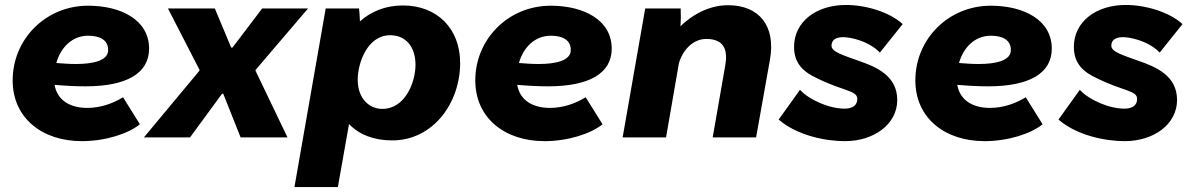

<svg xmlns="http://www.w3.org/2000/svg" viewBox="-20 -554 4809 774"><path d="M310 15C405 15 497 -15 544 -53L476 -162C437 -138 387 -119 332 -119C263 -119 211 -149 200 -212C245 -208 287 -206 325 -206C488 -206 581 -257 581 -358C581 -473 469 -531 335 -531C164 -531 31 -396 31 -230C31 -78 150 15 310 15ZM207 -300C225 -364 272 -410 335 -410C383 -410 416 -393 416 -352C416 -310 357 -296 286 -296C260 -296 233 -298 207 -300Z M560 0H746L875 -176H880L950 0H1139L1010 -269L1011 -273L1222 -520H1037L917 -362H912L846 -520H657L784 -273V-269Z M1167 200H1342L1387 -54C1427 -12 1486 12 1561 12C1727 12 1835 -140 1835 -300C1835 -438 1743 -532 1604 -532C1533 -532 1475 -507 1431 -468C1430 -489 1429 -509 1427 -520H1293ZM1521 -115C1471 -115 1422 -154 1422 -233C1422 -298 1460 -412 1553 -412C1616 -412 1655 -365 1655 -293C1655 -225 1615 -115 1521 -115Z M2175 15C2270 15 2362 -15 2409 -53L2341 -162C2302 -138 2252 -119 2197 -119C2128 -119 2076 -149 2065 -212C2110 -208 2152 -206 2190 -206C2353 -206 2446 -257 2446 -358C2446 -473 2334 -531 2200 -531C2029 -531 1896 -396 1896 -230C1896 -78 2015 15 2175 15ZM2072 -300C2090 -364 2137 -410 2200 -410C2248 -410 2281 -393 2281 -352C2281 -310 2222 -296 2151 -296C2125 -296 2098 -298 2072 -300Z M2490 0H2665L2717 -300C2734 -356 2776 -397 2827 -397C2901 -397 2914 -350 2904 -292L2853 0H3028L3084 -314C3108 -450 3040 -533 2915 -533C2854 -533 2785 -508 2723 -448C2725 -474 2725 -499 2724 -520H2581Z M3386 15C3503 15 3597 -53 3597 -151C3597 -248 3514 -284 3441 -309C3377 -332 3332 -345 3332 -370C3332 -393 3350 -406 3386 -404C3438 -400 3497 -375 3527 -342L3619 -457C3565 -506 3470 -534 3390 -534C3270 -534 3181 -466 3181 -365C3181 -295 3223 -262 3273 -239C3382 -185 3436 -190 3436 -155C3436 -129 3416 -116 3385 -116C3322 -116 3241 -152 3205 -192L3119 -72C3193 -8 3307 15 3386 15Z M3949 15C4044 15 4136 -15 4183 -53L4115 -162C4076 -138 4026 -119 3971 -119C3902 -119 3850 -149 3839 -212C3884 -208 3926 -206 3964 -206C4127 -206 4220 -257 4220 -358C4220 -473 4108 -531 3974 -531C3803 -531 3670 -396 3670 -230C3670 -78 3789 15 3949 15ZM3846 -300C3864 -364 3911 -410 3974 -410C4022 -410 4055 -393 4055 -352C4055 -310 3996 -296 3925 -296C3899 -296 3872 -298 3846 -300Z M4514 15C4631 15 4725 -53 4725 -151C4725 -248 4642 -284 4569 -309C4505 -332 4460 -345 4460 -370C4460 -393 4478 -406 4514 -404C4566 -400 4625 -375 4655 -342L4747 -457C4693 -506 4598 -534 4518 -534C4398 -534 4309 -466 4309 -365C4309 -295 4351 -262 4401 -239C4510 -185 4564 -190 4564 -155C4564 -129 4544 -116 4513 -116C4450 -116 4369 -152 4333 -192L4247 -72C4321 -8 4435 15 4514 15Z"/></svg>

Font: Fixel Display 20240404 ExBold
Style: Italic
Weight: 800
Italic angle: -10°
Designer: AlfaBravo + MacPaw
Foundry: Kyrylo Tkachov, Marchela Mozhyna, Serhii Makarenko, Maria Weinstein, Zakhar Kryvoshyya
Version: Version 1.211;Glyphs 3.2 (3225)